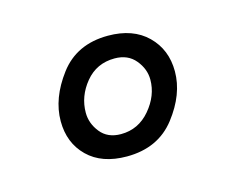

<svg xmlns="http://www.w3.org/2000/svg" viewBox="-47 -686 429 349"><g transform="rotate(-15 167.0 -511.5)"><path d="M155 -401Q108 -401 81.5 -427Q55 -453 55 -494Q55 -537 87 -579.5Q119 -622 178 -622Q225 -622 252 -595.5Q279 -569 279 -528Q279 -485 246.5 -443Q214 -401 155 -401ZM155 -443Q188 -443 210 -469Q232 -495 232 -525Q232 -545 218 -562Q204 -579 179 -579Q145 -579 124 -553.5Q103 -528 103 -497Q103 -477 116.5 -460Q130 -443 155 -443Z"/></g></svg>

Font: Bonbon
Style: Regular
Weight: 400
Designer: Ksenia Erulevich
Foundry: Cyreal (www.cyreal.org)
Version: Version 1.000